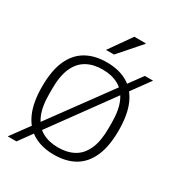

<svg xmlns="http://www.w3.org/2000/svg" viewBox="-184 -833 905 991"><g transform="rotate(30 268.0 -337.0)"><path d="M268 12Q196 12 145 -17.5Q94 -47 67 -108Q40 -169 40 -263Q40 -358 67 -418.5Q94 -479 145 -508.5Q196 -538 268 -538Q341 -538 391.5 -508.5Q442 -479 469 -418.5Q496 -358 496 -263Q496 -169 469 -108Q442 -47 391.5 -17.5Q341 12 268 12ZM268 -31Q323 -31 362.5 -53Q402 -75 423.5 -123Q445 -171 445 -248V-278Q445 -356 423.5 -403.5Q402 -451 362.5 -473Q323 -495 268 -495Q213 -495 173.5 -473Q134 -451 112.5 -403.5Q91 -356 91 -278V-248Q91 -171 112.5 -123Q134 -75 173.5 -53Q213 -31 268 -31ZM15 49 472 -575H521L67 49ZM231 -591 324 -723H391L392 -720L279 -591Z"/></g></svg>

Font: Archivo SemiBold Thin
Style: Regular
Weight: 250
Version: Version 2.001